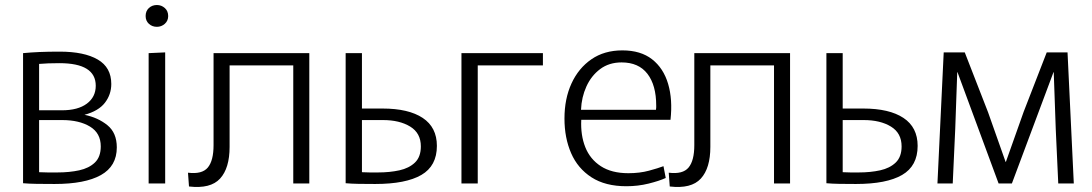

<svg xmlns="http://www.w3.org/2000/svg" viewBox="-20 -732 4356 766"><path d="M198 2Q157 2 126 1.5Q95 1 72 -1V-520Q103 -523 137.5 -524.5Q172 -526 218 -526Q316 -526 370 -494.5Q424 -463 424 -397Q424 -355 398.5 -322Q373 -289 317 -274Q371 -263 408.5 -232.5Q446 -202 446 -144Q446 -69 382.5 -33.5Q319 2 198 2ZM227 -292Q291 -292 326.5 -318.5Q362 -345 362 -390Q362 -480 217 -480Q170 -480 136 -477V-292ZM209 -44Q257 -44 296 -52.5Q335 -61 358.5 -83.5Q382 -106 382 -148Q382 -201 339 -227Q296 -253 228 -253H136V-45Q151 -44 170.5 -44Q190 -44 209 -44Z M606 -625Q587 -625 574 -637Q561 -649 561 -668Q561 -688 574 -700Q587 -712 606 -712Q624 -712 637.5 -700Q651 -688 651 -668Q651 -649 637.5 -637Q624 -625 606 -625ZM573 -520 639 -523V0H573Z M734 12 730 -43Q786 -36 809 -63.5Q832 -91 832 -153V-520H1214V0H1150V-471H896V-146Q896 -61 858 -19.5Q820 22 734 12Z M1477 2Q1438 2 1410 1.5Q1382 1 1359 -1V-520H1424V-299H1506Q1610 -299 1666.5 -261.5Q1723 -224 1723 -150Q1723 -70 1661 -34Q1599 2 1477 2ZM1488 -44Q1535 -44 1573.5 -52.5Q1612 -61 1635.5 -83.5Q1659 -106 1659 -148Q1659 -201 1616.5 -227Q1574 -253 1508 -253H1424V-45Q1439 -44 1455 -44Q1471 -44 1488 -44Z M1821 0V-520H2146V-471H1886V0Z M2479 11Q2395 11 2340 -24.5Q2285 -60 2258.5 -121Q2232 -182 2232 -259Q2232 -338 2260 -399Q2288 -460 2339.5 -495.5Q2391 -531 2463 -531Q2536 -531 2581.5 -495.5Q2627 -460 2645.5 -397.5Q2664 -335 2655 -254H2299Q2296 -193 2315 -145Q2334 -97 2377 -69Q2420 -41 2487 -41Q2532 -41 2569 -51Q2606 -61 2627 -69L2636 -22Q2610 -10 2567.5 0.5Q2525 11 2479 11ZM2460 -483Q2410 -483 2374.5 -456.5Q2339 -430 2319.5 -387Q2300 -344 2298 -294H2597Q2598 -299 2598 -303.5Q2598 -308 2598 -311Q2598 -392 2563 -437.5Q2528 -483 2460 -483Z M2652 12 2648 -43Q2704 -36 2727 -63.5Q2750 -91 2750 -153V-520H3132V0H3068V-471H2814V-146Q2814 -61 2776 -19.5Q2738 22 2652 12Z M3395 2Q3356 2 3328 1.5Q3300 1 3277 -1V-520H3342V-299H3424Q3528 -299 3584.5 -261.5Q3641 -224 3641 -150Q3641 -70 3579 -34Q3517 2 3395 2ZM3406 -44Q3453 -44 3491.5 -52.5Q3530 -61 3553.5 -83.5Q3577 -106 3577 -148Q3577 -201 3534.5 -227Q3492 -253 3426 -253H3342V-45Q3357 -44 3373 -44Q3389 -44 3406 -44Z M3745 -523H3829L3922 -284L3992 -86H3993L4064 -286L4156 -523H4239L4264 0H4202L4192 -217L4184 -444H4183L4017 0H3964L3800 -444H3799L3791 -218L3781 0H3720Z"/></svg>

Font: Murecho Light
Style: Regular
Weight: 300
Designer: Neil Summerour
Foundry: Positype
Version: Version 1.010; ttfautohint (v1.8.3)